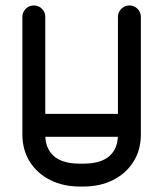

<svg xmlns="http://www.w3.org/2000/svg" viewBox="-20 -679 598 703"><path d="M411.8 -617.2Q411.8 -634.5 424.4 -646.8Q437 -659 453.8 -659Q471.2 -659 483.5 -646.8Q495.8 -634.5 495.8 -617.2V-186.2Q495.8 -130 468.6 -86.9Q441.5 -43.8 394 -19.9Q346.5 4 285.2 4H272.5Q211.2 4 163.8 -19.9Q116.2 -43.8 89.1 -86.9Q62 -130 62 -186.2V-617.2Q62 -634.5 74.2 -646.8Q86.5 -659 104 -659Q121.5 -659 133.6 -646.8Q145.8 -634.5 145.8 -617.2V-186.2Q145.8 -135 177.2 -107.4Q208.8 -79.8 272.5 -79.8H285.2Q349 -79.8 380.4 -107.4Q411.8 -135 411.8 -186.2ZM106.5 -178.2Q89 -178.2 76.9 -190.5Q64.8 -202.8 64.8 -220.2Q64.8 -237.5 76.9 -249.8Q89 -262 106.5 -262H451Q468.5 -262 480.8 -249.8Q493 -237.5 493 -220.2Q493 -202.8 480.8 -190.5Q468.5 -178.2 451 -178.2Z"/></svg>

Font: Libertine-Super Thin
Style: Regular
Weight: 100
Designer: Bastien Sozeau
Foundry: NBR — Bastien Sozeau
Version: Version 2.003;gftools[0.9.33]